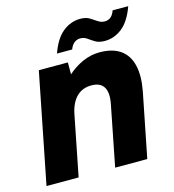

<svg xmlns="http://www.w3.org/2000/svg" viewBox="-102 -757 766 843"><g transform="rotate(-15 281.5 -335.5)"><path d="M105 -500H237V-446Q267 -473 304.5 -490Q342 -507 382 -507Q441 -507 476.5 -482Q512 -457 523.5 -409Q535 -361 522 -292L464 0H318L372 -274Q382 -324 366.5 -350Q351 -376 310 -376Q269 -376 242.5 -349.5Q216 -323 206 -273L152 0H6ZM201 -550Q223 -613 259 -642Q295 -671 339 -671Q364 -671 380.5 -661Q397 -651 410.5 -641.5Q424 -632 441 -632Q456 -632 467.5 -641Q479 -650 486 -670H557Q534 -606 498 -577.5Q462 -549 419 -549Q393 -549 377 -558.5Q361 -568 347.5 -578Q334 -588 316 -588Q301 -588 289 -578.5Q277 -569 270 -550Z"/></g></svg>

Font: Albert Sans ExtraBold
Style: Italic
Weight: 800
Italic angle: -11.25°
Designer: Andreas Rasmussen
Foundry: a.Foundry
Version: Version 1.025